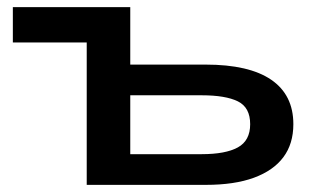

<svg xmlns="http://www.w3.org/2000/svg" viewBox="-20 -518 907 538"><path d="M223 0V-399H16V-498H345V-337H556Q678 -337 740 -294.5Q802 -252 802 -170Q802 -115 774 -77.5Q746 -40 691.5 -20Q637 0 557 0ZM345 -86H545Q612 -86 646.5 -105Q681 -124 681 -170Q681 -217 646.5 -234Q612 -251 545 -251H345Z"/></svg>

Font: Nunito Sans 7pt Expanded SemiBold
Style: Regular
Weight: 600
Width: 7
Designer: Vernon Adams
Foundry: Vernon Adams
Version: Version 3.101;gftools[0.9.27]